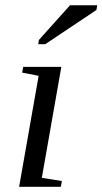

<svg xmlns="http://www.w3.org/2000/svg" viewBox="-20 -715 392 735"><path d="M140.1 -34.2 216.8 -22 212.9 0H53.2L127.9 -424.8L64.9 -437L68.8 -459H214.8ZM126.5 -545.9 128.9 -562 248 -694.8H352.1L349.1 -676.8L153.3 -545.9Z"/></svg>

Font: Liberation Serif
Style: Italic
Weight: 400
Italic angle: -16.333°
Designer: Steve Matteson
Foundry: Ascender Corporation
Version: Version 2.1.5